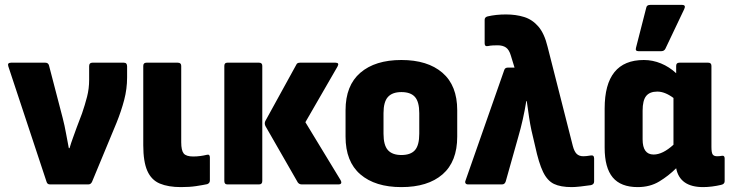

<svg xmlns="http://www.w3.org/2000/svg" viewBox="-20 -753 2979 784"><path d="M184 0Q173 0 170 -11L14 -482Q9 -497 25 -497H165Q177 -497 180 -486L236 -271Q244 -240 249.5 -209Q255 -178 261 -148H264Q270 -169 278 -190.5Q286 -212 293 -232L315 -290Q327 -325 335.5 -358Q344 -391 344 -427V-483Q344 -497 357 -497H486Q499 -497 499 -482V-437Q499 -390 487 -344.5Q475 -299 456 -252L356 -11Q351 0 341 0Z M719 11Q667 11 632.5 -3.5Q598 -18 581.5 -55.5Q565 -93 565 -160V-484Q565 -497 578 -497H706Q720 -497 720 -484V-172Q720 -139 730 -126.5Q740 -114 769 -114Q784 -114 798.5 -116Q813 -118 825 -121Q837 -124 837 -110V-16Q837 -5 826 -1Q807 3 780.5 7Q754 11 719 11Z M1212 0Q1202 0 1196 -8L1064 -238Q1059 -248 1063 -258L1190 -489Q1193 -497 1205 -497H1350Q1367 -497 1358 -481L1227 -254L1371 -17Q1375 -10 1373 -5Q1371 0 1362 0ZM908 0Q896 0 896 -14V-484Q896 -497 908 -497H1038Q1051 -497 1051 -484V-14Q1051 0 1038 0Z M1619 11Q1512 11 1451.5 -41Q1391 -93 1391 -195V-303Q1391 -404 1451.5 -456Q1512 -508 1619 -508Q1726 -508 1786.5 -456Q1847 -404 1847 -303V-195Q1847 -93 1787 -41Q1727 11 1619 11ZM1619 -120Q1657 -120 1674.5 -140Q1692 -160 1692 -207V-291Q1692 -337 1674.5 -357Q1657 -377 1619 -377Q1582 -377 1564 -357Q1546 -337 1546 -291V-207Q1546 -160 1564 -140Q1582 -120 1619 -120Z M2315 11Q2269 11 2242 -2Q2215 -15 2197.5 -51Q2180 -87 2165 -157L2150 -221Q2145 -244 2140.5 -273.5Q2136 -303 2131 -340H2129Q2117 -265 2096 -193L2045 -12Q2041 0 2030 0H1891Q1884 0 1881 -4.5Q1878 -9 1881 -16L2039 -467Q2042 -477 2054 -477H2081L2066 -526Q2059 -550 2046 -559Q2033 -568 2012 -568Q2003 -568 1992.5 -567.5Q1982 -567 1973 -565Q1959 -562 1959 -576V-672Q1959 -683 1971 -686Q2005 -694 2046 -694Q2087 -694 2120.5 -683.5Q2154 -673 2178.5 -644.5Q2203 -616 2216 -562L2319 -157Q2325 -134 2335 -124.5Q2345 -115 2362 -115Q2374 -115 2391 -118Q2406 -121 2406 -106V-12Q2406 0 2393 3Q2373 6 2350.5 8.5Q2328 11 2315 11Z M2584 11Q2515 11 2482 -28.5Q2449 -68 2449 -150V-310Q2449 -508 2609 -508Q2645 -508 2679 -494Q2713 -480 2741 -454V-484Q2741 -497 2754 -497H2872Q2885 -497 2885 -484V-153Q2885 -130 2890 -122.5Q2895 -115 2908 -115Q2914 -115 2919 -115.5Q2924 -116 2929 -117Q2939 -118 2939 -106V-13Q2939 -1 2924 2Q2907 6 2888 8.5Q2869 11 2851 11Q2756 11 2741 -66Q2710 -35 2672 -12Q2634 11 2584 11ZM2604 -184Q2604 -122 2649 -122Q2686 -122 2730 -162V-353Q2695 -379 2664 -379Q2633 -379 2618.5 -361Q2604 -343 2604 -301ZM2587 -544Q2573 -544 2577 -558L2619 -722Q2621 -733 2635 -733H2765Q2782 -733 2774 -716L2697 -554Q2692 -544 2680 -544Z"/></svg>

Font: Sofia Sans Semi Condensed Black
Style: Regular
Weight: 900
Designer: Botio Nikoltchev, Ani Petrova
Foundry: lettersoup
Version: Version 4.100; ttfautohint (v1.8.4.7-5d5b)